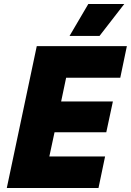

<svg xmlns="http://www.w3.org/2000/svg" viewBox="-20 -941 655 961"><path d="M14 0 164 -710H615L582 -552H311L286 -433H545L512 -279H253L227 -158H506L473 0ZM328 -761 422 -921H602L478 -761Z"/></svg>

Font: Geist Mono Black
Style: Italic
Weight: 900
Italic angle: -12°
Monospace: yes
Designer: Basement.studio, Andrés Briganti, Mateo Zaragoza
Foundry: Basement.studio, Vercel, Andrés Briganti, Guido Ferreyra, Mateo Zaragoza
Version: Version 1.500; ttfautohint (v1.8.4.7-5d5b)